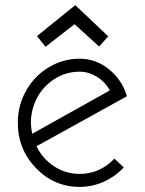

<svg xmlns="http://www.w3.org/2000/svg" viewBox="-20 -732 567 752"><path d="M158.2 -548.8 272 -637.2 368.2 -549.8 403.8 -589.8 274.9 -711.9 125 -590.8ZM292 0Q340.8 0 385.5 -19.8Q430.2 -39.6 464.8 -76.2L428.2 -110.8Q371.1 -50.8 292 -50.8Q237.3 -50.8 191.9 -80.6Q146.5 -110.4 123 -159.2L477.1 -355Q459.5 -417 408.2 -459.5Q356.9 -502 292 -502Q226.1 -502 170.2 -468Q114.3 -434.1 82 -376.5Q49.8 -318.8 49.8 -251Q49.8 -147.5 120.8 -73.7Q191.9 0 292 0ZM292 -451.2Q327.1 -451.2 359.1 -431.6Q391.1 -412.1 410.2 -377.9L106 -208Q101.1 -231.4 101.1 -251Q101.1 -303.7 125.7 -349.6Q150.4 -395.5 194.6 -423.3Q238.8 -451.2 292 -451.2Z"/></svg>

Font: Comic Neue Angular
Style: Regular
Weight: 400
Designer: Craig Rozynski
Foundry: Craig Rozynski
Version: Version 2.003